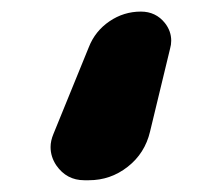

<svg xmlns="http://www.w3.org/2000/svg" viewBox="-20 -220 378 328"><path d="M236.3 4.9Q227.5 42 198.2 64.9Q168.9 87.9 131.8 87.9H124Q93.8 87.9 76.2 62.5Q66.4 47.9 66.4 31.2Q66.4 20.5 71.3 8.8L131.8 -139.6Q142.6 -167 167 -183.6Q191.4 -200.2 220.7 -200.2Q246.1 -200.2 261.7 -180.7Q272.5 -167 272.5 -150.4Q272.5 -143.6 270.5 -136.7Z"/></svg>

Font: Gen Jyuu GothicX Bold
Style: Bold
Weight: 700
Designer: Ryoko NISHIZUKA (kana &amp; ideographs); Paul D. Hunt (Latin, Greek &amp; Cyrillic); Wenlong ZHANG (bopomofo); Sandoll C
Version: Version 1.058.20140828